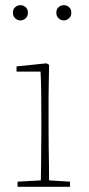

<svg xmlns="http://www.w3.org/2000/svg" viewBox="-20 -723 343 743"><path d="M48 0V-20L138 -25Q139 -51 139 -84.5Q139 -118 139.5 -151Q140 -184 140 -210V-259Q140 -312 139.5 -360Q139 -408 137 -446H44V-466L160 -478L170 -472L168 -356V-210Q168 -184 168.5 -150.5Q169 -117 169.5 -84Q170 -51 170 -25L251 -20V0ZM59 -644Q48 -644 39 -652Q30 -660 30 -674Q30 -688 39 -695.5Q48 -703 59 -703Q70 -703 79 -695.5Q88 -688 88 -674Q88 -660 79 -652Q70 -644 59 -644ZM227 -644Q216 -644 207 -652Q198 -660 198 -674Q198 -688 207 -695.5Q216 -703 227 -703Q238 -703 247 -695.5Q256 -688 256 -674Q256 -660 247 -652Q238 -644 227 -644Z"/></svg>

Font: Source Serif 4 ExtraLight
Style: Regular
Weight: 200
Designer: Frank Grießhammer
Foundry: Adobe
Version: Version 4.005;hotconv 1.1.0;makeotfexe 2.6.0